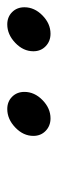

<svg xmlns="http://www.w3.org/2000/svg" viewBox="160 -900 156 515"><g transform="rotate(-90 237.5 -643.0)"><path d="M130 -631Q130 -658 152.5 -679.5Q175 -701 202 -701Q222 -701 235 -688Q248 -675 248 -655Q248 -628 226 -606.5Q204 -585 177 -585Q157 -585 143.5 -598Q130 -611 130 -631ZM357 -631Q357 -658 379.5 -679.5Q402 -701 429 -701Q449 -701 462 -688Q475 -675 475 -655Q475 -628 453 -606.5Q431 -585 404 -585Q384 -585 370.5 -598Q357 -611 357 -631Z"/></g></svg>

Font: Prompt
Style: Italic
Weight: 400
Italic angle: -12°
Designer: Katatrad Team
Foundry: CadsonDemak
Version: Version 1.001